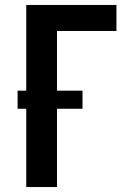

<svg xmlns="http://www.w3.org/2000/svg" viewBox="-20 -755 540 775"><path d="M86 0V-316H51V-389H86V-735H450V-630H210V-389H313V-316H210V0Z"/></svg>

Font: Iosevka SS04 Extrabold
Style: Regular
Weight: 800
Monospace: yes
Designer: Belleve Invis
Foundry: Belleve Invis
Version: Version 19.0.0; ttfautohint (v1.8.4)